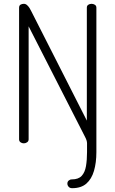

<svg xmlns="http://www.w3.org/2000/svg" viewBox="-20 -751 604 1006"><path d="M358 235Q346 235 339.5 227.5Q333 220 333 211Q333 201 340 195Q347 189 356 189Q391 189 408 170.5Q425 152 430.5 119.5Q436 87 436 46V-1Q436 -7 433.5 -15.5Q431 -24 424 -37L130 -613V-21Q130 -11 122 -5.5Q114 0 105 0Q95 0 87.5 -5.5Q80 -11 80 -21V-710Q80 -722 87.5 -726.5Q95 -731 105 -731Q114 -731 121.5 -724.5Q129 -718 135 -708.5Q141 -699 145 -690L435 -119V-711Q435 -721 442.5 -726Q450 -731 460 -731Q469 -731 477 -726Q485 -721 485 -711V46Q485 101 472.5 144Q460 187 432.5 211Q405 235 358 235Z"/></svg>

Font: Dosis ExtraLight Light
Style: Regular
Weight: 300
Version: Version 3.001; ttfautohint (v1.8.2)